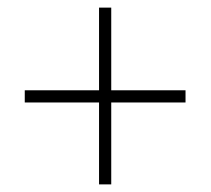

<svg xmlns="http://www.w3.org/2000/svg" viewBox="-20 -605 553 504"><path d="M272 -368V-585H240V-368H45V-336H240V-121H272V-336H467V-368Z"/></svg>

Font: Noto Sans Bengali SemiCondensed ExtraLight
Style: Regular
Weight: 200
Width: 4
Designer: Joana Ranito - Universal Thirst; Jelle Bosma - Monotype Design Team
Foundry: Universal Thirst ehf.
Version: Version 3.000